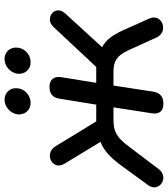

<svg xmlns="http://www.w3.org/2000/svg" viewBox="26 -766 740 846"><g transform="rotate(-90 396.0 -343.0)"><path d="M362 7C392 7 410 -7 415 -37L442 -213H503C549 -213 574 -199 598 -146L654 -23C678 31 763 3 737 -56L686 -170C665 -216 643 -247 611 -263L760 -426C801 -471 738 -519 700 -477L524 -289H454L479 -443C484 -476 468 -495 436 -495C406 -495 388 -480 384 -450L358 -289H284L174 -469C143 -520 66 -483 97 -430L194 -270C158 -257 127 -230 86 -174L3 -60C-32 -12 38 35 74 -14L174 -146C213 -198 239 -213 291 -213H346L320 -45C314 -11 330 7 362 7ZM366 -578C398 -578 427 -603 430 -635C434 -667 412 -693 380 -693C348 -693 319 -667 315 -635C312 -603 334 -578 366 -578ZM545 -578C577 -578 606 -603 609 -635C613 -667 591 -693 559 -693C527 -693 498 -667 494 -635C491 -603 513 -578 545 -578Z"/></g></svg>

Font: SN Pro Medium
Style: Italic
Weight: 400
Italic angle: -9°
Designer: Tobias Whetton
Foundry: Supernotes
Version: Version 1.001;Glyphs 3.2 (3249)